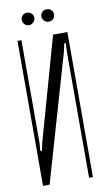

<svg xmlns="http://www.w3.org/2000/svg" viewBox="-92 -868 504 912"><g transform="rotate(-10 160.0 -411.5)"><path d="M76.2 -793.9Q76.2 -806.2 85 -814.7Q93.8 -823.2 106 -823.2Q118.7 -823.2 127.9 -814.7Q137.2 -806.2 137.2 -793.9Q137.2 -781.2 127.9 -772.2Q118.7 -763.2 106 -763.2Q93.8 -763.2 85 -772.2Q76.2 -781.2 76.2 -793.9ZM170.9 -793.9Q170.9 -806.2 179.9 -814.7Q189 -823.2 201.2 -823.2Q214.4 -823.2 223.1 -814.7Q231.9 -806.2 231.9 -793.9Q231.9 -780.3 223.4 -771.7Q214.8 -763.2 201.2 -763.2Q189 -763.2 179.9 -772.2Q170.9 -781.2 170.9 -793.9ZM210.9 -699.2H279.8V0H261.2V-608.9L263.2 -648.9H255.9L247.1 -608.9L70.8 0H39.1V-699.2H58.1V-205.1L55.2 -165H63L71.8 -205.1Z"/></g></svg>

Font: Moniqa Narrow Heading
Style: Regular
Weight: 400
Width: 4
Designer: Rajesh Rajput
Foundry: Rajesh Rajput
Version: Version 1.000